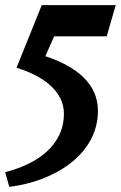

<svg xmlns="http://www.w3.org/2000/svg" viewBox="-32 -518 469 745"><path d="M130 -498 32 -255C132 -225 216 -166 216 -77C216 48 110 119 -12 150L4 207C173 187 348 85 348 -88C348 -194 264 -260 144 -300L178 -377H382L417 -498Z"/></svg>

Font: Rosario
Style: Bold
Weight: 700
Designer: Hector Gatti
Foundry: Omnibus Type
Version: Version 1.100